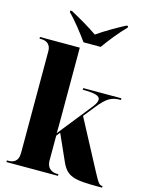

<svg xmlns="http://www.w3.org/2000/svg" viewBox="-138 -1041 872 1127"><g transform="rotate(15 298.0 -478.0)"><path d="M269 -796H373C405 -841 458 -908 497 -946V-956H487C441 -932 366 -889 321 -857C276 -889 201 -932 156 -956H146V-946C185 -908 237 -841 269 -796ZM14 0H327V-10H317C299 -10 256 -18 256 -75V-225L274 -248L344 -91C380 -10 421 0 575 0H595V-10H593C576 -10 569 -18 536 -80L378 -378L430 -443C485 -512 512 -526 569 -526V-536H337V-526C410 -526 442 -517 442 -493C442 -481 434 -465 419 -446L255 -240C256 -272 256 -302 256 -332V-760H14V-750H23C47 -750 83 -742 83 -691V-74C83 -18 48 -10 23 -10H14Z"/></g></svg>

Font: Noto Serif Display Condensed Black
Style: Regular
Weight: 900
Width: 3
Designer: Monotype Design Team
Foundry: Monotype Imaging Inc.
Version: Version 2.009